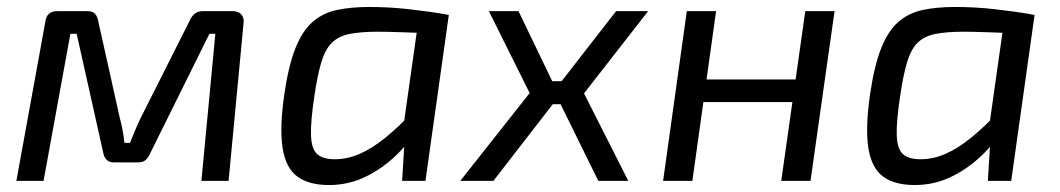

<svg xmlns="http://www.w3.org/2000/svg" viewBox="-20 -519 3041 551"><path d="M649 -487Q664 -487 672.5 -477.5Q681 -468 679 -453L636 0H558L598 -422H581L411 -79Q405 -66 397.5 -59.5Q390 -53 376 -53H306Q293 -53 285.5 -61Q278 -69 276 -82L200 -422H182L105 0H27L110 -456Q112 -472 120.5 -479.5Q129 -487 145 -487H232Q246 -487 253 -479Q260 -471 262 -458L323 -184Q328 -165 331.5 -147Q335 -129 337 -109H353Q361 -128 368 -145.5Q375 -163 384 -181L525 -461Q537 -487 561 -487Z M1040 -499Q1066 -499 1095 -497.5Q1124 -496 1154.5 -492.5Q1185 -489 1214 -485Q1243 -481 1268 -476L1231 -423Q1176 -425 1132 -426.5Q1088 -428 1065 -428Q1015 -428 983 -421.5Q951 -415 932 -396Q913 -377 902 -340Q891 -303 882 -242Q871 -169 872.5 -130Q874 -91 890.5 -76.5Q907 -62 941 -62Q977 -62 1012.5 -77.5Q1048 -93 1085.5 -123.5Q1123 -154 1164 -197L1181 -156Q1156 -111 1116.5 -73Q1077 -35 1028.5 -11.5Q980 12 924 12Q866 12 833 -12.5Q800 -37 791 -94.5Q782 -152 796 -249Q808 -331 828 -381Q848 -431 877.5 -456.5Q907 -482 947.5 -490.5Q988 -499 1040 -499ZM1183 -476H1268L1201 0H1134L1141 -115L1133 -123Z M1468 -487 1585 -244 1396 0H1301L1500 -252L1383 -487ZM1635 -286 1625 -220H1521L1531 -286ZM1840 -487 1656 -251 1783 0H1697L1570 -258L1748 -487Z M2035 -487 1967 0H1883L1951 -487ZM2273 -291 2263 -226H1993L2002 -291ZM2375 -487 2306 0H2222L2291 -487Z M2721 -499Q2747 -499 2776 -497.5Q2805 -496 2835.5 -492.5Q2866 -489 2895 -485Q2924 -481 2949 -476L2912 -423Q2857 -425 2813 -426.5Q2769 -428 2746 -428Q2696 -428 2664 -421.5Q2632 -415 2613 -396Q2594 -377 2583 -340Q2572 -303 2563 -242Q2552 -169 2553.5 -130Q2555 -91 2571.5 -76.5Q2588 -62 2622 -62Q2658 -62 2693.5 -77.5Q2729 -93 2766.5 -123.5Q2804 -154 2845 -197L2862 -156Q2837 -111 2797.5 -73Q2758 -35 2709.5 -11.5Q2661 12 2605 12Q2547 12 2514 -12.5Q2481 -37 2472 -94.5Q2463 -152 2477 -249Q2489 -331 2509 -381Q2529 -431 2558.5 -456.5Q2588 -482 2628.5 -490.5Q2669 -499 2721 -499ZM2864 -476H2949L2882 0H2815L2822 -115L2814 -123Z"/></svg>

Font: Exo 2
Style: Italic
Weight: 400
Italic angle: -8°
Designer: Natanael Gama
Foundry: Natanael Gama
Version: Version 2.010